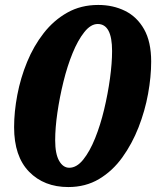

<svg xmlns="http://www.w3.org/2000/svg" viewBox="-20 -745 631 776"><path d="M256 11Q158 11 97.5 -51Q37 -113 37 -231Q37 -293 50 -361.5Q63 -430 89.5 -494.5Q116 -559 156.5 -611Q197 -663 252 -694Q307 -725 377 -725Q437 -725 485.5 -701Q534 -677 562.5 -626.5Q591 -576 591 -496Q591 -435 578.5 -366Q566 -297 540 -230.5Q514 -164 474.5 -109Q435 -54 380.5 -21.5Q326 11 256 11ZM260 -67Q290 -67 316.5 -100Q343 -133 364.5 -186.5Q386 -240 401 -303Q416 -366 424.5 -428Q433 -490 433 -539Q433 -648 375 -648Q347 -648 321 -615.5Q295 -583 273.5 -530.5Q252 -478 236.5 -415Q221 -352 212 -290Q203 -228 203 -178Q203 -123 219 -95Q235 -67 260 -67Z"/></svg>

Font: Noto Serif Tamil Black
Style: Italic
Weight: 900
Italic angle: -12°
Designer: Indian Type Foundry, Tom Grace, and the Monotype Design Team
Foundry: Monotype Imaging Inc.
Version: Version 2.003; ttfautohint (v1.8.4.7-5d5b)